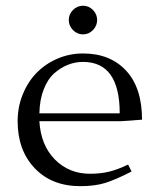

<svg xmlns="http://www.w3.org/2000/svg" viewBox="-20 -637 550 664"><path d="M41 -217.8Q41 -267.6 59.1 -311.5Q77.1 -355.5 107.7 -386.2Q138.2 -417 179.7 -434.6Q221.2 -452.1 267.1 -452.1Q360.8 -452.1 416 -392.8Q471.2 -333.5 471.2 -223.1L397.9 -217.8H116.2Q121.1 -134.8 169.9 -85.4Q218.8 -36.1 291 -36.1Q329.1 -36.1 358.9 -43.7Q388.7 -51.3 422.9 -67.9L435.1 -43.9Q378.9 -15.1 343.3 -4.2Q307.6 6.8 257.8 6.8Q159.2 6.8 100.1 -55.2Q41 -117.2 41 -217.8ZM116.2 -245.1H394Q394 -422.9 267.1 -422.9Q240.7 -422.9 215.8 -413.3Q190.9 -403.8 168.2 -384Q145.5 -364.3 131.3 -328.4Q117.2 -292.5 116.2 -245.1ZM232.4 -533Q217.8 -547.9 217.8 -567.9Q217.8 -587.9 232.4 -602.5Q247.1 -617.2 267.1 -617.2Q287.1 -617.2 301.5 -602.5Q315.9 -587.9 315.9 -567.9Q315.9 -547.9 301.5 -533Q287.1 -518.1 267.1 -518.1Q247.1 -518.1 232.4 -533Z"/></svg>

Font: Dehuti Alt
Style: Book
Weight: 400
Version: Version 1.2